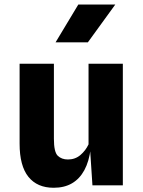

<svg xmlns="http://www.w3.org/2000/svg" viewBox="-20 -832 640 862"><path d="M221 11Q147 11 107.5 -38.2Q68 -87.5 68 -187V-546H222V-209Q222 -149.5 239.2 -132.8Q256.5 -116 285 -116Q317.5 -116 341 -136Q364.5 -156 377.5 -184V-546H531.5V0H395L381.5 -206L387 -164.5Q380 -107.5 358.8 -68.2Q337.5 -29 303.2 -9Q269 11 221 11ZM229.5 -642 331.5 -811.5H497.5L374.5 -642Z"/></svg>

Font: Spline Sans Mono
Style: Regular
Weight: 400
Monospace: yes
Designer: Eben Sorkin, Mirko Velimirovic
Foundry: Sorkin Type
Version: Version 1.004